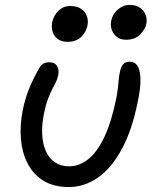

<svg xmlns="http://www.w3.org/2000/svg" viewBox="-20 -743 618 773"><path d="M257.4 10Q195.4 10 154 -16Q112.6 -42 90.5 -86.2Q68.4 -130.4 64.1 -184.8Q59.8 -239.2 71 -296.2Q80 -342.6 96.3 -383.6Q112.6 -424.6 137.6 -467.8Q143.4 -480 153.7 -486.2Q164 -492.4 178 -492.4Q199.8 -492.4 209.3 -478.1Q218.8 -463.8 214.6 -441.4Q211.8 -426.4 205.4 -413.2Q199 -400 190.4 -383.7Q181.8 -367.4 172.9 -343.9Q164 -320.4 157 -285.8Q147.8 -240.4 149.9 -201.5Q152 -162.6 164.9 -133.8Q177.8 -105 201.5 -89.2Q225.2 -73.4 258.4 -73.4Q300.2 -73.4 336.7 -103.2Q373.2 -133 401.5 -194.4Q429.8 -255.8 448.6 -349.6Q453.6 -377 455.3 -394.2Q457 -411.4 458.3 -425.6Q459.6 -439.8 463.4 -456.6Q467.4 -474.4 475.9 -484.5Q484.4 -494.6 503.6 -494.6Q522 -494.6 532.9 -478.8Q543.8 -463 545.4 -428.3Q547 -393.6 535.4 -337.4Q511.8 -217.8 469.4 -140.8Q427 -63.8 372.7 -26.9Q318.4 10 257.4 10ZM487.4 -583Q456.8 -583 439.3 -606Q421.8 -629 428 -660.8Q433.4 -686.2 454.5 -704.7Q475.6 -723.2 502.6 -723.2Q527.4 -723.2 543.8 -711.7Q560.2 -700.2 566.6 -682.4Q573 -664.6 568.8 -645.4Q565.2 -626.6 544.8 -604.8Q524.4 -583 487.4 -583ZM251 -574.6Q228.6 -574.6 213.5 -585.1Q198.4 -595.6 192.2 -614.2Q186 -632.8 190.4 -654.6Q196 -680.8 215.6 -699.8Q235.2 -718.8 261.8 -718.8Q290.4 -718.8 307.1 -707.2Q323.8 -695.6 330 -677.4Q336.2 -659.2 331.8 -638.4Q326.6 -613.6 306.6 -594.1Q286.6 -574.6 251 -574.6Z"/></svg>

Font: Shantell Sans Light
Style: Italic
Weight: 300
Italic angle: -11°
Designer: Stephen Nixon, Anya Danilova, Shantell Martin
Foundry: Arrow Type
Version: Version 1.008;[ac192a2d6]